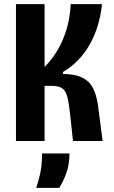

<svg xmlns="http://www.w3.org/2000/svg" viewBox="-20 -680 549 926"><path d="M57 0V-660H195V-357Q219 -381 240 -411Q261 -441 278 -477.5Q295 -514 306.5 -559Q318 -604 321 -660H472Q466 -603 450.5 -553.5Q435 -504 411 -462.5Q387 -421 355 -388.5Q323 -356 284 -333V-323Q318 -323 346 -316.5Q374 -310 396 -294Q418 -278 431.5 -249Q445 -220 452 -176L475 0H332L319 -122Q313 -178 305.5 -209.5Q298 -241 281 -253.5Q264 -266 229 -266H195V0ZM155 226Q176 159 179.5 122Q183 85 183 60H315Q315 113 300.5 153Q286 193 266 226Z"/></svg>

Font: Bricolage Grotesque Condensed
Style: Bold
Weight: 700
Width: 3
Designer: Mathieu Triay
Foundry: Atelier Triay
Version: Version 1.001;gftools[0.9.33.dev8+g029e19f]